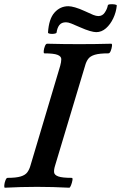

<svg xmlns="http://www.w3.org/2000/svg" viewBox="-29 -872 565 896"><path d="M-6 4Q-10 4 -9 -7.5Q-8 -19 -3.5 -30.5Q1 -42 6 -42Q46 -42 67.5 -48.5Q89 -55 98.5 -68Q108 -81 113 -99L252 -565Q257 -583 257 -596Q257 -609 239.5 -616Q222 -623 178 -623Q174 -623 175 -634Q176 -645 180.5 -656.5Q185 -668 191 -668Q229 -667 266.5 -666.5Q304 -666 341 -666Q378 -666 415.5 -666.5Q453 -667 490 -668Q495 -668 493.5 -656.5Q492 -645 487.5 -634Q483 -623 477 -623Q435 -623 413.5 -616.5Q392 -610 382.5 -597Q373 -584 368 -565L228 -99Q222 -80 223.5 -67.5Q225 -55 243.5 -48.5Q262 -42 306 -42Q311 -42 309 -30.5Q307 -19 302.5 -7.5Q298 4 294 4Q256 2 218.5 1Q181 0 144 0Q106 0 68.5 1Q31 2 -6 4ZM235 -720Q234 -716 224 -714.5Q214 -713 204.5 -714.5Q195 -716 195 -720Q199 -784 225.5 -813.5Q252 -843 290 -843Q302 -843 321.5 -837.5Q341 -832 367 -820Q392 -808 406 -802.5Q420 -797 430 -797Q449 -797 460 -813.5Q471 -830 474 -846Q474 -851 484.5 -852Q495 -853 505.5 -851.5Q516 -850 516 -846Q513 -815 499.5 -786.5Q486 -758 465.5 -740Q445 -722 420 -722Q409 -722 390 -727.5Q371 -733 344 -745Q317 -757 303 -762.5Q289 -768 279 -768Q258 -768 248 -755Q238 -742 235 -720Z"/></svg>

Font: Junicode SmExp
Style: Bold Italic
Weight: 700
Width: 6
Italic angle: -11°
Designer: Peter S. Baker
Version: Version 2.205; ttfautohint (v1.8.4)